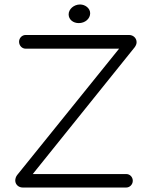

<svg xmlns="http://www.w3.org/2000/svg" viewBox="-20 -836 679 856"><path d="M382 -777C382 -799 360 -816 337 -816C309 -816 286 -795 286 -772C286 -749 306 -733 331 -733C360 -733 382 -753 382 -777ZM126 -60 581 -626C585 -632 589 -639 589 -648C589 -666 574 -680 556 -680H94C78 -680 65 -666 65 -650C65 -633 78 -619 94 -619H511L56 -55C51 -48 48 -40 48 -30C49 -12 64 0 81 0H543C559 0 572 -14 572 -30C572 -47 559 -60 543 -60Z"/></svg>

Font: Comic Neue
Style: Normal
Weight: 400
Designer: Craig Rozynski
Foundry: Craig Rozynski
Version: Version 2.003